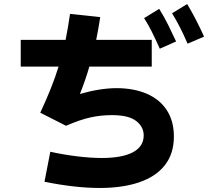

<svg xmlns="http://www.w3.org/2000/svg" viewBox="-20 -868 1040 954"><path d="M912 -651Q891 -700 872.5 -735.5Q854 -771 835 -802L910 -848Q934 -808 955 -767Q976 -726 994 -686ZM774 -626Q752 -675 734 -711Q716 -747 696 -778L771 -824Q796 -784 816.5 -742.5Q837 -701 855 -662ZM476 66Q353 66 201 35L230 -114Q293 -100 361 -91.5Q429 -83 486 -83Q587 -83 640.5 -111.5Q694 -140 694 -195Q694 -238 656.5 -267Q619 -296 536 -296Q481 -296 429 -284.5Q377 -273 308 -243L180 -308Q209 -370 231.5 -426Q254 -482 271 -537H83V-670H306Q318 -730 328 -799L478 -783Q469 -724 458 -670H734V-537H424Q404 -468 377 -401Q425 -415 471.5 -422.5Q518 -430 559 -430Q644 -430 708.5 -402.5Q773 -375 808.5 -321Q844 -267 844 -190Q844 -104 799 -47Q754 10 671 38Q588 66 476 66Z"/></svg>

Font: Murecho
Style: Bold
Weight: 700
Designer: Neil Summerour
Foundry: Positype
Version: Version 1.010; ttfautohint (v1.8.3)